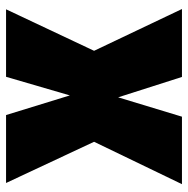

<svg xmlns="http://www.w3.org/2000/svg" viewBox="-13 -623 636 650"><g transform="rotate(-90 305.0 -298.0)"><path d="M6.5 0 150 -297.5 10.5 -595.5H240.5L307 -379.5L370 -595.5H598.5L458 -297.5L599.5 0H369.5L300.5 -216L235 0Z"/></g></svg>

Font: Anybody Black
Style: Regular
Weight: 900
Designer: Tyler Finck
Foundry: Etcetera Type Company
Version: Version 1.010; ttfautohint (v1.8.3) -l 8 -r 50 -G 200 -x 14 